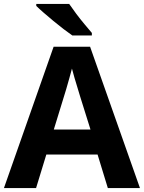

<svg xmlns="http://www.w3.org/2000/svg" viewBox="-20 -954 730 974"><path d="M527 0 475 -170H215L163 0H0L252 -717H437L690 0ZM387 -463Q382 -480 374 -506Q366 -532 358 -559Q350 -586 345 -606Q340 -586 331.5 -556.5Q323 -527 315.5 -500.5Q308 -474 304 -463L253 -297H439ZM331 -934Q346 -912 366.5 -884.5Q387 -857 408.5 -831.5Q430 -806 446 -787V-774H347Q328 -787 302.5 -806.5Q277 -826 250.5 -848Q224 -870 201 -890Q178 -910 164 -924V-934Z"/></svg>

Font: Noto Sans Tangsa
Style: Regular
Weight: 400
Designer: David Williams
Foundry: Google LLC
Version: Version 1.504